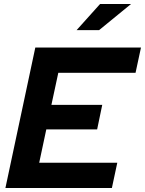

<svg xmlns="http://www.w3.org/2000/svg" viewBox="-20 -937 723 957"><path d="M7 0 156 -700H682.7L655.6 -574.1H270.6L236.2 -414.2H489.6L464.2 -292.1H210.8L175.4 -125.9H564.6L537.7 0ZM361.8 -786.8 478.8 -917.1H633.2L473.9 -786.8Z"/></svg>

Font: Red Hat Display
Style: Italic
Weight: 300
Italic angle: -12°
Designer: Pentagram, MCKL
Foundry: Pentagram, MCKL
Version: Version 1.023